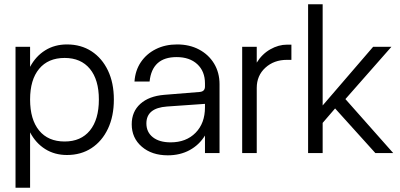

<svg xmlns="http://www.w3.org/2000/svg" viewBox="-20 -720 1882 903"><path d="M53 -500H121.5V-405.5Q148 -455.5 192.5 -483.2Q237 -511 295 -511Q361 -511 410.5 -478.8Q460 -446.5 487.8 -388.2Q515.5 -330 515.5 -252Q515.5 -173.5 487.8 -114.8Q460 -56 410.5 -23.5Q361 9 295 9Q237 9 192.5 -19Q148 -47 121.5 -97.5V163H53ZM445 -252Q445 -345 402.8 -396.2Q360.5 -447.5 284 -447.5Q206.5 -447.5 164 -396.2Q121.5 -345 121.5 -252Q121.5 -158 164 -106.2Q206.5 -54.5 284 -54.5Q360.5 -54.5 402.8 -106.2Q445 -158 445 -252Z M1012.5 -324V0H944V-82.5Q917 -38.5 872 -14Q827 10.5 769 10.5Q694 10.5 646.8 -30.2Q599.5 -71 599.5 -135.5Q599.5 -195 640 -231.5Q680.5 -268 752.5 -274L919 -287.5Q944 -289.5 944 -313V-328Q944 -384.5 908 -418Q872 -451.5 810.5 -451.5Q695.5 -451.5 683.5 -336.5H612.5Q616 -388.5 642.5 -427.8Q669 -467 713 -489Q757 -511 813 -511Q871.5 -511 916.5 -487Q961.5 -463 987 -420.8Q1012.5 -378.5 1012.5 -324ZM668.5 -139.5Q668.5 -98.5 699 -74.5Q729.5 -50.5 782.5 -50.5Q855.5 -50.5 899.8 -95.5Q944 -140.5 944 -215V-231.5L765 -219Q668.5 -212 668.5 -139.5Z M1119 -500H1187.5V-425.5Q1212.5 -466 1251.2 -488Q1290 -510 1330 -510H1350.5V-438.5H1329.5Q1268.5 -438.5 1228 -401.5Q1187.5 -364.5 1187.5 -306.5V0H1119Z M1735 -500H1821L1604.5 -254L1829.5 0H1745.5L1556 -210L1497.5 -142V0H1429V-700H1497.5V-224Z"/></svg>

Font: Overused Grotesk Book
Style: Regular
Weight: 375
Version: Version 0.004